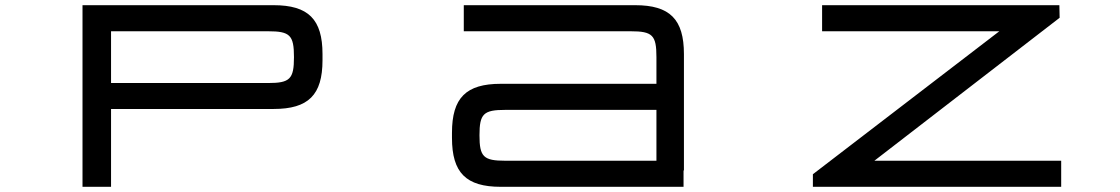

<svg xmlns="http://www.w3.org/2000/svg" viewBox="-20 -720 4317 740"><path d="M298 -700V0H408V-300H1034.5C1168.5 -300 1223 -354 1223 -488V-511.5C1223 -645.5 1168.5 -700 1034.5 -700ZM408 -400V-599.5H1013.5C1097.5 -599.5 1113 -584.5 1113 -500V-499.5C1113 -415.5 1097.5 -400 1013.5 -400Z M1927.5 -296.5H2510V-100.5H1927.5C1843.5 -100.5 1828 -115.5 1828 -198.5C1828 -281.5 1843.5 -296.5 1927.5 -296.5ZM1722 -188.5C1722 -54.5 1776 0 1910 0H2614.5V-63H2616V-511.5C2616 -645.5 2562 -700 2428 -700H1767.5V-599.5H2410.5C2495 -599.5 2510 -584.5 2510 -500V-397H1910C1776 -397 1722 -342.5 1722 -208.5Z M3148.5 -700V-599.5H3831.5L3113 -48.5V0H4070V-100.5H3350L4064 -651.5L4063 -700Z"/></svg>

Font: Melete
Style: Regular
Weight: 400
Width: 6
Designer: Sora Sagano
Foundry: DOT COLON
Version: Version 0.200;FEAKit 1.0